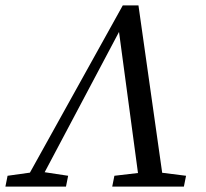

<svg xmlns="http://www.w3.org/2000/svg" viewBox="-67 -690 763 710"><path d="M-47 0 -39 -40 68 -55H86L185 -40L177 0ZM15 0 387 -670H445L540 0H450L370 -595H385L379 -583L70 0ZM348 0 356 -40 484 -55H502L621 -40L613 0Z"/></svg>

Font: Source Serif 4
Style: Italic
Weight: 400
Italic angle: -12°
Designer: Frank Grießhammer
Foundry: Adobe Systems Incorporated
Version: Version 4.004;hotconv 1.0.116;makeotfexe 2.5.65601